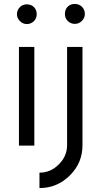

<svg xmlns="http://www.w3.org/2000/svg" viewBox="-20 -738 539 973"><path d="M320 -500V-3Q320 54 278 95Q237 137 180 137V215Q270 215 334 151Q367 118 382.5 80Q398 42 398 -3V-500ZM410 -667Q410 -689 395 -704Q380 -718 359 -718Q337 -718 323 -704Q309 -690 309 -667Q309 -646 323 -632Q338 -617 359 -617Q380 -617 395 -632Q410 -647 410 -667ZM166 -666Q166 -688 152 -702Q138 -716 116 -716Q95 -716 81 -702Q66 -687 66 -666Q66 -646 81 -631Q96 -616 116 -616Q137 -616 152 -631Q166 -645 166 -666ZM76 0H154V-500H76Z"/></svg>

Font: Unageo
Style: Regular
Weight: 400
Designer: Richard Sepsi
Foundry: Richard Sepsi
Version: Version 2.000